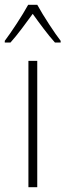

<svg xmlns="http://www.w3.org/2000/svg" viewBox="-43 -784 274 804"><path d="M113 -764H75C51 -720 5 -650 -23 -613V-606H1C30 -638 67 -689 94 -726C122 -687 157 -639 187 -606H211V-613C188 -642 138 -718 113 -764ZM113 0V-529H76V0Z"/></svg>

Font: Noto Sans Ethiopic Condensed ExtraLight
Style: Regular
Weight: 200
Width: 3
Designer: Monotype Design Team
Foundry: Monotype Imaging Inc.
Version: Version 2.102